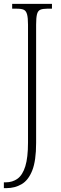

<svg xmlns="http://www.w3.org/2000/svg" viewBox="-24 -734 317 994"><path d="M-4 240V210H5Q41 210 67 191Q93 172 107 127Q121 82 121 4V-606Q121 -642 116 -660Q111 -678 99 -683.5Q87 -689 63 -689H39V-714H245V-689H220Q197 -689 184.5 -683.5Q172 -678 167.5 -660Q163 -642 163 -606V6Q163 98 143 148.5Q123 199 88 219.5Q53 240 9 240Z"/></svg>

Font: Noto Serif Condensed ExtraLight
Style: Regular
Weight: 200
Width: 3
Designer: Monotype Design Team
Foundry: Monotype Imaging Inc.
Version: Version 2.013; ttfautohint (v1.8.4.7-5d5b)